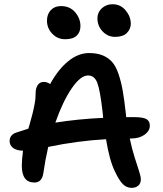

<svg xmlns="http://www.w3.org/2000/svg" viewBox="-20 -903 780 916"><path d="M528.8 -727.1Q494.1 -727.1 469.5 -753.2Q444.8 -779.3 444.8 -815.9Q444.8 -844.2 465.8 -863.5Q486.8 -882.8 517.1 -882.8Q555.2 -882.8 579.6 -853.3Q604 -823.7 604 -790Q604 -764.6 585.4 -745.8Q566.9 -727.1 528.8 -727.1ZM291 -715.8Q254.4 -715.8 229.2 -742.2Q204.1 -768.6 204.1 -804.2Q204.1 -835.4 222.4 -854.7Q240.7 -874 271 -874Q313.5 -874 338.6 -844.5Q363.8 -814.9 363.8 -778.8Q363.8 -750 345.9 -732.9Q328.1 -715.8 291 -715.8ZM607.9 -6.8Q583.5 -6.8 565.9 -24.7Q548.3 -42.5 527.8 -85.9Q502.4 -137.7 485.8 -238.8Q351.1 -231.4 210 -202.1Q194.8 -134.3 187 -78.1Q180.7 -32.2 144 -32.2Q84 -32.2 84 -112.8Q84 -138.2 89.8 -184.1Q58.6 -184.6 42.2 -197.3Q25.9 -210 25.9 -230Q25.9 -260.3 59.1 -271Q106.4 -286.6 115.2 -289.1Q116.2 -292.5 120.4 -306.6Q124.5 -320.8 125.5 -325Q126.5 -329.1 130.1 -341.8Q133.8 -354.5 135 -359.9Q136.2 -365.2 138.9 -376.5Q141.6 -387.7 142.6 -393.6Q143.6 -399.4 145.5 -409.2Q147.5 -418.9 148.2 -426Q148.9 -433.1 149.4 -441.4Q149.9 -449.7 149.9 -457Q149.9 -482.9 160.2 -497.6Q170.4 -512.2 189 -512.2Q204.6 -512.2 219.2 -502Q257.8 -572.3 305.7 -611.1Q353.5 -649.9 404.8 -649.9Q442.4 -649.9 469 -639.2Q495.6 -628.4 513.9 -608.4Q532.2 -588.4 544.9 -551.5Q557.6 -514.6 565.2 -471.9Q572.8 -429.2 580.1 -363.8Q582 -350.1 582 -344.2H619.1Q662.6 -344.2 678.7 -334.7Q694.8 -325.2 694.8 -303.2Q694.8 -278.3 669.7 -260.3Q644.5 -242.2 605 -242.2H599.1Q608.9 -194.8 622.6 -151.6Q636.2 -108.4 644 -84.7Q651.9 -61 651.9 -46.9Q651.9 -28.3 639.9 -17.6Q627.9 -6.8 607.9 -6.8ZM399.9 -543Q364.3 -543 322 -481.4Q279.8 -419.9 244.1 -317.9Q350.1 -335 472.2 -340.8Q471.7 -345.7 470.7 -356Q469.7 -366.2 469.2 -371.1Q457.5 -473.1 444.1 -508.1Q430.7 -543 399.9 -543Z"/></svg>

Font: Shantell Sans Irregular
Style: Regular
Weight: 500
Designer: Stephen Nixon, Anya Danilova, Shantell Martin
Foundry: Arrow Type
Version: Version 1.006;[9816181b4]